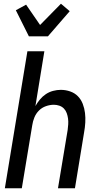

<svg xmlns="http://www.w3.org/2000/svg" viewBox="-20 -1010 540 1030"><path d="M6 0 127 -735H218L170 -441Q180 -459 194 -476Q208 -493 226 -505Q244 -517 265 -522.5Q286 -528 306 -528Q332 -528 356.5 -519.5Q381 -511 398 -493.5Q415 -476 424 -452.5Q433 -429 436 -404Q439 -379 437.5 -352.5Q436 -326 431 -299L382 0H291L343 -313Q345 -328 346 -343.5Q347 -359 345 -374Q343 -389 338 -403Q333 -417 323 -427.5Q313 -438 298.5 -443Q284 -448 269 -448Q248 -448 226.5 -440.5Q205 -433 189 -417Q173 -401 164.5 -380Q156 -359 153 -338L97 0ZM135 -815 65 -955 120 -985 195 -876 307 -990 354 -950 237 -815Z"/></svg>

Font: Iosevka Medium
Style: Italic
Weight: 500
Italic angle: -9°
Monospace: yes
Designer: Belleve Invis
Foundry: Belleve Invis
Version: Version 32.5.0; ttfautohint (v1.8.4)